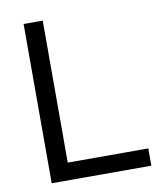

<svg xmlns="http://www.w3.org/2000/svg" viewBox="-80 -765 706 831"><g transform="rotate(-10 273.0 -350.0)"><path d="M80 0V-700H164V-76H518V0Z"/></g></svg>

Font: Space Grotesk Light
Style: Regular
Weight: 400
Version: Version 2.000